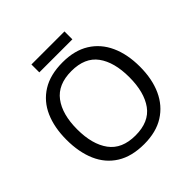

<svg xmlns="http://www.w3.org/2000/svg" viewBox="-220 -1033 1220 1220"><g transform="rotate(-45 390.5 -422.5)"><path d="M720 -358Q720 -247 682.5 -164.5Q645 -82 572 -36Q499 10 391 10Q280 10 206.5 -36Q133 -82 97 -165Q61 -248 61 -359Q61 -469 97 -551Q133 -633 206.5 -679Q280 -725 392 -725Q499 -725 572 -679.5Q645 -634 682.5 -551.5Q720 -469 720 -358ZM156 -358Q156 -223 213 -145.5Q270 -68 391 -68Q513 -68 569 -145.5Q625 -223 625 -358Q625 -493 569 -569.5Q513 -646 392 -646Q271 -646 213.5 -569.5Q156 -493 156 -358ZM539 -855V-784H242V-855Z"/></g></svg>

Font: Noto Sans Kawi
Style: Regular
Weight: 400
Designer: Fadhl Haqq
Version: Version 1.000